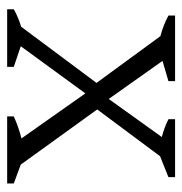

<svg xmlns="http://www.w3.org/2000/svg" viewBox="-6 -516 521 550"><g transform="rotate(90 255.0 -240.5)"><path d="M6 0V-19Q29 -32 56 -40L217 -256L83 -439Q52 -447 24 -462V-481H212V-462L154 -445L263 -291L372 -443Q345 -450 321 -462V-481H487V-462L427 -438L293 -258L451 -39L505 -19V0H313V-19Q344 -33 376 -41L247 -224L112 -39L171 -19V0Z"/></g></svg>

Font: Piazzolla Light
Style: Regular
Weight: 300
Designer: Juan Pablo del Peral
Foundry: Huerta Tipografica
Version: Version 1.330